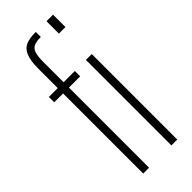

<svg xmlns="http://www.w3.org/2000/svg" viewBox="-244 -777 810 810"><g transform="rotate(-45 161.5 -371.5)"><path d="M71 -478H18V-510H71V-625Q71 -674 82 -699.5Q93 -725 114.5 -734Q136 -743 173 -743V-713Q146 -713 132 -706.5Q118 -700 112 -683Q106 -666 106 -631V-510H173V-478H106V0H71ZM237 -669V-743H276V-669ZM239 0V-510H274V0Z"/></g></svg>

Font: Saira Ultra Condensed Thin
Style: Regular
Weight: 100
Width: 1
Designer: Hector Gatti with collaboration of the Omnibus-Type team
Foundry: Omnibus-Type
Version: Version 1.001; ttfautohint (v1.8)